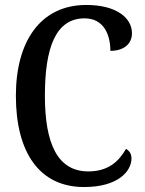

<svg xmlns="http://www.w3.org/2000/svg" viewBox="-20 -744 584 774"><path d="M319 10C456 10 510 -54 510 -105C510 -123 503 -135 488 -144C460 -95 418 -53 336 -53C212 -53 161 -165 161 -358C161 -553 205 -670 321 -670C399 -670 425 -603 425 -539C479 -539 512 -567 512 -610C512 -672 449 -724 328 -724C143 -724 44 -577 44 -358C44 -132 137 10 319 10Z"/></svg>

Font: Noto Serif Condensed Medium
Style: Regular
Weight: 500
Width: 3
Designer: Monotype Design Team
Foundry: Monotype Imaging Inc.
Version: Version 2.015